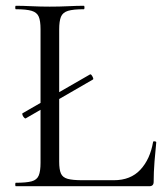

<svg xmlns="http://www.w3.org/2000/svg" viewBox="-20 -645 563 665"><path d="M69 -235Q66.9 -234 63.3 -237.9Q59.6 -241.8 57.9 -246.7Q56.2 -251.7 58.2 -252.8L291.4 -387Q294.2 -388.8 297.4 -384.5Q300.6 -380.2 302.4 -375.3Q304.2 -370.4 301.2 -369.2ZM185 -543V-85Q185 -57.7 191 -44.1Q197 -30.4 214.3 -25.6Q231.6 -20.8 265.2 -20.8H374.4Q432.4 -20.8 466.2 -57.2Q500 -93.6 510.2 -153.2Q510.4 -156.2 515.8 -155.6Q521.2 -155 521.2 -152Q518.2 -124.6 515.2 -86.1Q512.2 -47.7 512.2 -15Q512.2 0 497.1 0H34.8Q32.8 0 32.8 -6Q32.8 -12 34.8 -12Q71.3 -12 89.6 -17Q107.9 -22 114.1 -37Q120.4 -52 120.4 -81V-544Q120.4 -573 114.1 -587.5Q107.9 -602 89.6 -607.5Q71.3 -613 34.8 -613Q32.8 -613 32.8 -619Q32.8 -625 34.8 -625Q58.8 -625 89.1 -623.5Q119.3 -622 152.1 -622Q187 -622 217 -623.5Q247 -625 270.4 -625Q272.6 -625 272.6 -619Q272.6 -613 270.4 -613Q233.9 -613 215.7 -607.5Q197.5 -602 191.2 -587Q185 -572 185 -543Z"/></svg>

Font: Cormorant Infant Light
Style: Regular
Weight: 300
Designer: Christian Thalmann (Catharsis Fonts)
Foundry: Catharsis Fonts
Version: Version 4.001